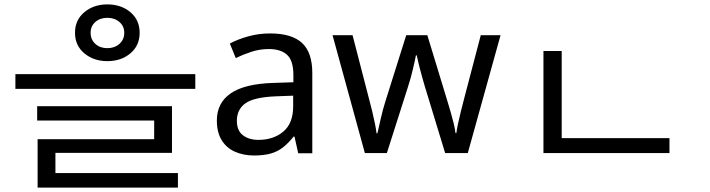

<svg xmlns="http://www.w3.org/2000/svg" viewBox="-20 -697 3227 873"><path d="M468 -677Q531 -677 573 -641.5Q615 -606 615 -548Q615 -490 573 -454.5Q531 -419 468 -419Q406 -419 363.5 -454.5Q321 -490 321 -548Q321 -606 363.5 -641.5Q406 -677 468 -677ZM468 -616Q435 -616 413.5 -597Q392 -578 392 -548Q392 -517 413.5 -497.5Q435 -478 468 -478Q501 -478 523 -497.5Q545 -517 545 -548Q545 -578 523 -597Q501 -616 468 -616ZM50 -360H868V-293H50ZM149 -214H762V-2H232V112H151V-64H681V-149H149ZM151 90H789V156H151Z M1208 -545Q1306 -545 1353 -502Q1400 -459 1400 -365V0H1336L1319 -76H1315Q1292 -47 1267.5 -27.5Q1243 -8 1211.5 1Q1180 10 1135 10Q1087 10 1048.5 -7Q1010 -24 988 -59.5Q966 -95 966 -149Q966 -229 1029 -272.5Q1092 -316 1223 -320L1314 -323V-355Q1314 -422 1285 -448Q1256 -474 1203 -474Q1161 -474 1123 -461.5Q1085 -449 1052 -433L1025 -499Q1060 -518 1108 -531.5Q1156 -545 1208 -545ZM1234 -259Q1134 -255 1095.5 -227Q1057 -199 1057 -148Q1057 -103 1084.5 -82Q1112 -61 1155 -61Q1223 -61 1268 -98.5Q1313 -136 1313 -214V-262Z M1912 -303Q1906 -324 1900 -344.5Q1894 -365 1889.5 -383.5Q1885 -402 1881 -418Q1877 -434 1875 -445H1871Q1869 -434 1865.5 -418Q1862 -402 1857.5 -383Q1853 -364 1847.5 -343.5Q1842 -323 1835 -302L1739 -1H1639L1492 -537H1583L1657 -251Q1665 -222 1672 -192.5Q1679 -163 1684.5 -136.5Q1690 -110 1692 -91H1696Q1699 -103 1703 -121Q1707 -139 1711.5 -159Q1716 -179 1721.5 -199Q1727 -219 1732 -235L1827 -537H1923L2015 -235Q2022 -212 2029.5 -186Q2037 -160 2043 -135.5Q2049 -111 2051 -92H2055Q2057 -109 2062.5 -134.5Q2068 -160 2075.5 -190.5Q2083 -221 2091 -251L2166 -537H2256L2107 -1H2004Z M2451 -69H3024V-1H2451ZM2451 -465H2534V-43H2451Z"/></svg>

Font: korean15
Style: Book
Weight: 400
Designer: Jelle Bosma - Monotype Design Team
Foundry: Monotype Imaging Inc.
Version: Version 2.003